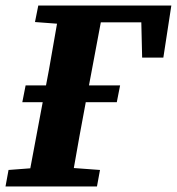

<svg xmlns="http://www.w3.org/2000/svg" viewBox="-32 -677 642 697"><path d="M95 -597 107 -657H590L561 -468H484L481 -596H334L291 -367H404L392 -306H279V-304Q268 -245 257 -185.5Q246 -126 236 -67L331 -60L320 0H-12L-1 -60L78 -66L123 -306H49L61 -367H135Q146 -423 155.5 -479.5Q165 -536 175 -591Z"/></svg>

Font: Source Serif 4 SmText
Style: Bold Italic
Weight: 700
Italic angle: -12°
Designer: Frank Grießhammer
Foundry: Adobe
Version: Version 4.005;hotconv 1.1.0;makeotfexe 2.6.0